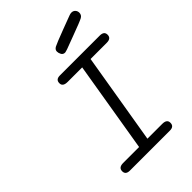

<svg xmlns="http://www.w3.org/2000/svg" viewBox="-233 -903 1004 1004"><g transform="rotate(-45 269.5 -400.5)"><path d="M87.9 -25.9Q87.9 -52.7 121.1 -53.2H240.2L324.2 -558.1H216.8Q180.7 -558.1 181.2 -584Q181.2 -610.8 211.9 -610.8H506.8Q539.1 -610.8 539.1 -585Q539.1 -558.1 505.9 -558.1H386.2L301.8 -53.2H411.1Q446.3 -53.2 445.8 -26.9Q445.8 0 415 0H119.1Q87.9 0 87.9 -25.9ZM289.1 -710Q289.1 -724.1 304 -732.2Q318.8 -740.2 395 -769Q439.9 -786.1 469.2 -796.9Q479 -800.8 486.8 -800.8Q500 -800.8 508.1 -792Q516.1 -783.2 516.1 -771Q516.1 -753.9 501 -745.4Q485.8 -736.8 404.8 -707Q362.8 -690.9 335.9 -681.2Q320.8 -676.3 315.9 -675.8Q301.8 -675.8 295.4 -687.3Q289.1 -698.7 289.1 -710Z"/></g></svg>

Font: CMU Typewriter Text
Style: LightOblique
Weight: 200
Italic angle: -9.46001°
Version: Version 0.7.0